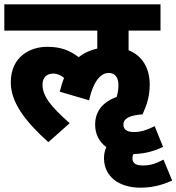

<svg xmlns="http://www.w3.org/2000/svg" viewBox="-20 -642 818 890"><path d="M198 -425C124 -425 30 -383 30 -260C30 -169 94 -82 204 17L303 -71C214 -149 177 -198 177 -250C177 -279 194 -301 226 -301C246 -301 262 -293 277 -281C269 -261 263 -240 257 -217L393 -177C416 -281 456 -304 484 -304C510 -304 529 -287 529 -247C529 -228 526 -211 521 -193C456 -169 421 -126 421 -64C421 -20 440 16 473 40C466 55 462 72 462 91C462 175 530 228 631 228C695 228 742 211 778 195L738 98C700 118 674 125 643 125C610 125 594 115 594 92C594 85 595 78 599 72C657 71 702 55 736 39L697 -57C658 -38 632 -30 601 -30C569 -30 552 -41 552 -65C552 -88 571 -107 641 -112C661 -157 674 -196 674 -250C674 -327 639 -384 576 -409V-500H724V-622H0V-500H431V-417C399 -410 370 -397 345 -377C300 -410 261 -425 198 -425Z"/></svg>

Font: Noto Sans SemiCondensed ExtraBold
Style: Italic
Weight: 800
Width: 4
Italic angle: -12°
Designer: Monotype Design Team
Foundry: Monotype Imaging Inc.
Version: Version 2.013